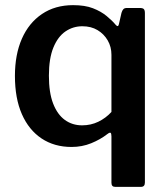

<svg xmlns="http://www.w3.org/2000/svg" viewBox="-20 -561 646 746"><path d="M523 -530Q535 -530 539 -525.5Q543 -521 543 -510V148Q543 165 528 165H427Q413 165 413 149V-31Q413 -43 409.5 -45Q406 -47 397 -40Q370 -19 334.5 -4.5Q299 10 258 10Q191 10 141.5 -23Q92 -56 65 -117.5Q38 -179 38 -266Q38 -349 65 -410.5Q92 -472 143 -506.5Q194 -541 264 -541Q310 -541 341 -529Q372 -517 394 -499Q416 -481 430 -464Q439 -454 442 -467L452 -511Q455 -521 459.5 -525.5Q464 -530 473 -530ZM413 -348Q413 -379 398.5 -404Q384 -429 359 -444Q334 -459 300 -459Q264 -459 234.5 -439Q205 -419 187.5 -376.5Q170 -334 170 -267Q170 -201 186.5 -158.5Q203 -116 232 -95Q261 -74 299 -74Q333 -74 362 -88Q391 -102 413 -126Z"/></svg>

Font: Libre Franklin Thin SemiBold
Style: Regular
Weight: 600
Version: Version 3.000